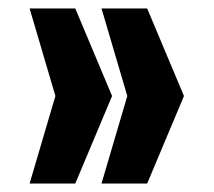

<svg xmlns="http://www.w3.org/2000/svg" viewBox="-20 -526 505 454"><path d="M220 -92 281 -299 220 -506H328L415 -299L328 -92ZM50 -92 111 -299 50 -506H158L245 -299L158 -92Z"/></svg>

Font: Share
Style: Bold
Weight: 700
Designer: Ralph du Carrois
Version: Version 1.002